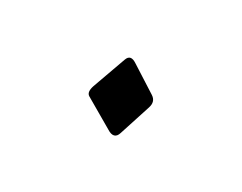

<svg xmlns="http://www.w3.org/2000/svg" viewBox="-40 -484 665 527"><g transform="rotate(30 292.5 -220.0)"><path d="M251 -312 213 -206C208 -191 209 -181 217 -176L308 -123C325 -112 337 -115 342 -132L374 -231C379 -246 376 -257 364 -265L281 -318C266 -328 256 -326 251 -312Z"/></g></svg>

Font: XITS Math
Style: Regular
Weight: 400
Designer: MicroPress Inc., with final additions and corrections provided by Coen Hoffman, Elsevier (retired)
Version: Version 1.302